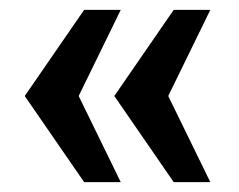

<svg xmlns="http://www.w3.org/2000/svg" viewBox="-20 -531 482 388"><path d="M150 -511H224L139 -337L224 -163H150L30 -337ZM331 -511H405L320 -337L405 -163H331L211 -337Z"/></svg>

Font: Chivo Black
Style: Regular
Weight: 900
Designer: Hector Gatti
Foundry: Omnibus-Type
Version: Version 1.007